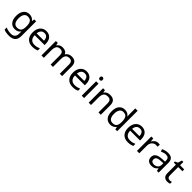

<svg xmlns="http://www.w3.org/2000/svg" viewBox="507 -2787 5054 5054"><g transform="rotate(45 3034.0 -260.0)"><path d="M275 -546Q328 -546 370.5 -526Q413 -506 443 -465H448L460 -536H530V9Q530 124 471.5 182Q413 240 290 240Q232 240 183.5 231.5Q135 223 97 206V125Q176 167 295 167Q364 167 403.5 126.5Q443 86 443 16V-5Q443 -17 444 -39.5Q445 -62 446 -71H442Q414 -30 372.5 -10Q331 10 276 10Q172 10 113.5 -63Q55 -136 55 -267Q55 -395 113.5 -470.5Q172 -546 275 -546ZM287 -472Q220 -472 183 -418.5Q146 -365 146 -266Q146 -167 182.5 -114.5Q219 -62 289 -62Q370 -62 407 -105.5Q444 -149 444 -246V-267Q444 -377 406 -424.5Q368 -472 287 -472Z M907 -546Q976 -546 1025.5 -516Q1075 -486 1101.5 -431.5Q1128 -377 1128 -304V-251H761Q763 -160 807.5 -112.5Q852 -65 932 -65Q983 -65 1022.5 -74.5Q1062 -84 1104 -102V-25Q1063 -7 1023 1.5Q983 10 928 10Q852 10 793.5 -21Q735 -52 702.5 -113.5Q670 -175 670 -264Q670 -352 699.5 -415Q729 -478 782.5 -512Q836 -546 907 -546ZM906 -474Q843 -474 806.5 -433.5Q770 -393 763 -321H1036Q1035 -389 1004 -431.5Q973 -474 906 -474Z M1852 -546Q1943 -546 1988 -499.5Q2033 -453 2033 -349V0H1946V-345Q1946 -472 1837 -472Q1759 -472 1725.5 -427Q1692 -382 1692 -296V0H1605V-345Q1605 -472 1495 -472Q1414 -472 1383 -422Q1352 -372 1352 -278V0H1264V-536H1335L1348 -463H1353Q1378 -505 1420.5 -525.5Q1463 -546 1511 -546Q1573 -546 1614.5 -524Q1656 -502 1675 -456H1680Q1707 -502 1753.5 -524Q1800 -546 1852 -546Z M2406 -546Q2475 -546 2524.5 -516Q2574 -486 2600.5 -431.5Q2627 -377 2627 -304V-251H2260Q2262 -160 2306.5 -112.5Q2351 -65 2431 -65Q2482 -65 2521.5 -74.5Q2561 -84 2603 -102V-25Q2562 -7 2522 1.5Q2482 10 2427 10Q2351 10 2292.5 -21Q2234 -52 2201.5 -113.5Q2169 -175 2169 -264Q2169 -352 2198.5 -415Q2228 -478 2281.5 -512Q2335 -546 2406 -546ZM2405 -474Q2342 -474 2305.5 -433.5Q2269 -393 2262 -321H2535Q2534 -389 2503 -431.5Q2472 -474 2405 -474Z M2851 -536V0H2763V-536ZM2808 -737Q2828 -737 2843.5 -723.5Q2859 -710 2859 -681Q2859 -653 2843.5 -639Q2828 -625 2808 -625Q2786 -625 2771 -639Q2756 -653 2756 -681Q2756 -710 2771 -723.5Q2786 -737 2808 -737Z M3279 -546Q3375 -546 3424 -499.5Q3473 -453 3473 -349V0H3386V-343Q3386 -408 3357 -440Q3328 -472 3266 -472Q3177 -472 3143 -422Q3109 -372 3109 -278V0H3021V-536H3092L3105 -463H3110Q3136 -505 3182 -525.5Q3228 -546 3279 -546Z M3829 10Q3729 10 3669 -59.5Q3609 -129 3609 -267Q3609 -405 3669.5 -475.5Q3730 -546 3830 -546Q3892 -546 3931.5 -523Q3971 -500 3996 -467H4002Q4001 -480 3998.5 -505.5Q3996 -531 3996 -546V-760H4084V0H4013L4000 -72H3996Q3972 -38 3932 -14Q3892 10 3829 10ZM3843 -63Q3928 -63 3962.5 -109.5Q3997 -156 3997 -250V-266Q3997 -366 3964 -419.5Q3931 -473 3842 -473Q3771 -473 3735.5 -416.5Q3700 -360 3700 -265Q3700 -169 3735.5 -116Q3771 -63 3843 -63Z M4461 -546Q4530 -546 4579.5 -516Q4629 -486 4655.5 -431.5Q4682 -377 4682 -304V-251H4315Q4317 -160 4361.5 -112.5Q4406 -65 4486 -65Q4537 -65 4576.5 -74.5Q4616 -84 4658 -102V-25Q4617 -7 4577 1.5Q4537 10 4482 10Q4406 10 4347.5 -21Q4289 -52 4256.5 -113.5Q4224 -175 4224 -264Q4224 -352 4253.5 -415Q4283 -478 4336.5 -512Q4390 -546 4461 -546ZM4460 -474Q4397 -474 4360.5 -433.5Q4324 -393 4317 -321H4590Q4589 -389 4558 -431.5Q4527 -474 4460 -474Z M5068 -546Q5083 -546 5100.5 -544.5Q5118 -543 5131 -540L5120 -459Q5107 -462 5091.5 -464Q5076 -466 5062 -466Q5021 -466 4985 -443.5Q4949 -421 4927.5 -380.5Q4906 -340 4906 -286V0H4818V-536H4890L4900 -438H4904Q4930 -482 4971 -514Q5012 -546 5068 -546Z M5434 -545Q5532 -545 5579 -502Q5626 -459 5626 -365V0H5562L5545 -76H5541Q5506 -32 5467.5 -11Q5429 10 5361 10Q5288 10 5240 -28.5Q5192 -67 5192 -149Q5192 -229 5255 -272.5Q5318 -316 5449 -320L5540 -323V-355Q5540 -422 5511 -448Q5482 -474 5429 -474Q5387 -474 5349 -461.5Q5311 -449 5278 -433L5251 -499Q5286 -518 5334 -531.5Q5382 -545 5434 -545ZM5460 -259Q5360 -255 5321.5 -227Q5283 -199 5283 -148Q5283 -103 5310.5 -82Q5338 -61 5381 -61Q5449 -61 5494 -98.5Q5539 -136 5539 -214V-262Z M5971 -62Q5991 -62 6012 -65.5Q6033 -69 6046 -73V-6Q6032 1 6006 5.5Q5980 10 5956 10Q5914 10 5878.5 -4.5Q5843 -19 5821 -55Q5799 -91 5799 -156V-468H5723V-510L5800 -545L5835 -659H5887V-536H6042V-468H5887V-158Q5887 -109 5910.5 -85.5Q5934 -62 5971 -62Z"/></g></svg>

Font: Noto Sans Bamum
Style: Regular
Weight: 400
Designer: Monotype Design Team
Foundry: Monotype Imaging Inc.
Version: Version 2.001